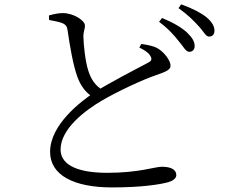

<svg xmlns="http://www.w3.org/2000/svg" viewBox="-20 -810 1040 869"><path d="M836.2 -575.5C850.9 -575.3 861 -584.8 861 -601.5C861 -620.5 852.1 -637.7 827.3 -662C802.8 -684.9 764.4 -707.7 713.5 -728.6L700 -711.2C742.5 -679.7 769.4 -648.6 789.6 -622.9C810.7 -598.4 820.7 -575.7 836.2 -575.5ZM487.2 38.3C622.3 38.3 705.2 24.7 741.5 14.6C762.2 8.7 777.9 -2.9 777.9 -16.8C777.9 -46.4 747.1 -55.3 711.4 -55.3C682.5 -55.3 607.7 -27.8 466.1 -27.8C310 -27.8 254.2 -74.5 254.2 -133.1C254.2 -226.4 364.1 -309.9 443.9 -356.4C513.2 -396.6 624.6 -449.1 687.3 -470.2C727.5 -484.6 751.9 -492.8 751.9 -512.5C751.9 -533.6 726.8 -572.3 690.9 -592.9C673.2 -602.1 646.9 -607.1 619.5 -611L610.6 -594.9C632.1 -584.3 653.8 -571.7 662.2 -553.7C668.6 -540.7 665 -533.2 648.7 -525.5C606.3 -502.5 481.2 -439.2 407.8 -392.3C349.8 -353.7 206.7 -247.5 206.7 -122.6C206.7 -18.3 312.1 38.3 487.2 38.3ZM401.3 -370.3 448 -400.7C410.9 -420.9 391.7 -451.9 379.2 -491.6C366.2 -532.3 358.3 -604.9 357.5 -643.3C356.7 -667.2 365.1 -677.8 364.3 -695.1C363.5 -718.6 311.1 -750.7 265.3 -750.7C245.5 -750.7 227.8 -747.4 201.5 -740.1L202.3 -719.5C217.4 -716.6 241.6 -712.5 258.2 -706.8C278.2 -699.5 283.4 -689.6 285.9 -673.1C296.2 -600.5 310.8 -516.7 329.3 -464.8C342.5 -427.6 365 -391.2 401.3 -370.3ZM926.1 -644.4C940.6 -644.4 950.7 -653.3 950.7 -671C950.7 -691 940.1 -710.2 914.3 -732.2C889.8 -751.6 851.1 -772.1 799.8 -790.4L788.1 -773.1C833 -740.7 855.2 -717.6 878.3 -692.5C901 -669 910.6 -644.4 926.1 -644.4Z"/></svg>

Font: Source Han Serif TW VF
Style: Regular
Weight: 250
Designer: Ryoko NISHIZUKA 西塚涼子 (kana & ideographs); Frank Grießhammer (Latin, Greek & Cyrillic); Wenlong ZHANG 张文龙 (bopomofo); San
Foundry: Adobe
Version: Version 2.002;hotconv 1.1.0;makeotfexe 2.6.0